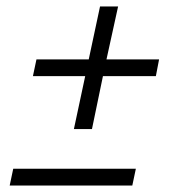

<svg xmlns="http://www.w3.org/2000/svg" viewBox="-20 -590 553 595"><path d="M209 -190 244 -354H82L93 -406H255L290 -570H346L310 -406H473L463 -354H299L265 -190ZM10 -15 21 -67H401L390 -15Z"/></svg>

Font: Saira Semi Condensed Light
Style: Italic
Weight: 300
Width: 4
Italic angle: -12°
Designer: Hector Gatti with collaboration of the Omnibus-Type team
Foundry: Omnibus-Type
Version: Version 1.001; ttfautohint (v1.8)